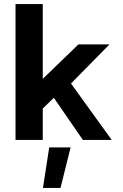

<svg xmlns="http://www.w3.org/2000/svg" viewBox="-20 -694 611 952"><path d="M57 0V-674H192V-303L369 -474H523L332 -280L534 0H391L247 -209L192 -156V0ZM193 238 224 37H330L280 238Z"/></svg>

Font: Kanit Medium
Style: Regular
Weight: 500
Designer: Katatrad Team
Foundry: CadsonDemak
Version: Version 2.000; ttfautohint (v1.8.3)